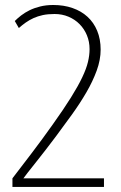

<svg xmlns="http://www.w3.org/2000/svg" viewBox="-20 -741 479 761"><path d="M196.3 -685.5Q169.9 -685.5 149.7 -681.2Q129.4 -676.8 112.8 -669.2Q96.2 -661.6 82 -651.6Q67.9 -641.6 54.7 -629.9L38.6 -657.7Q49.3 -668.5 63.7 -679.7Q78.1 -690.9 96.9 -700.2Q115.7 -709.5 139.2 -715.3Q162.6 -721.2 191.4 -721.2Q232.9 -721.2 267.3 -709.2Q301.8 -697.3 326.7 -674.6Q351.6 -651.9 365.2 -618.9Q378.9 -585.9 378.9 -544.4Q378.9 -503.9 363.3 -461.2Q347.7 -418.5 322.3 -374.8Q296.9 -331.1 265.4 -287.4Q233.9 -243.7 202.6 -201.7Q182.6 -174.8 161.9 -148.2Q141.1 -121.6 123 -98.6Q105 -75.7 91.3 -58.6Q77.6 -41.5 72.8 -34.2H392.1V0H29.3V-34.2Q66.9 -83 106.9 -135.7Q147 -188.5 189 -247.6Q232.9 -309.1 261.2 -354.5Q289.6 -399.9 305.9 -434.3Q322.3 -468.8 328.6 -495.4Q335 -522 335 -546.4Q335 -575.7 324.5 -601.1Q314 -626.5 295.4 -645.3Q276.9 -664.1 251.5 -674.8Q226.1 -685.5 196.3 -685.5Z"/></svg>

Font: Ufes Sans Thin
Style: Regular
Weight: 100
Designer: Ricardo Esteves & Thais Bronze
Foundry: ProDesignUfes - Ricardo Esteves, Thais Bronze (This is a derivative work, based on Roboto family, by Christian Robertson
Version: Version 2.0